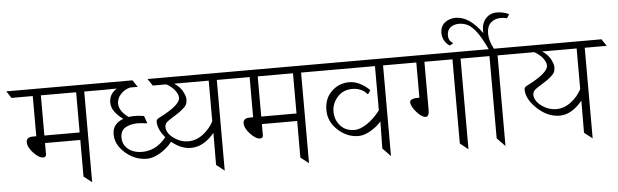

<svg xmlns="http://www.w3.org/2000/svg" viewBox="-106 -1123 4257 1323"><g transform="rotate(-5 2022.5 -461.0)"><path d="M105 -349H127V-627H-20L-52 -675H603L635 -627H483V0L427 -44V-297H183V-221Q183 -199 163 -199Q133 -199 95.5 -239Q58 -279 58 -314Q58 -349 105 -349ZM183 -627V-349H427V-627Z M1344 -627H1105Q1144 -602 1162 -568Q1180 -534 1180 -513Q1180 -492 1173.5 -478Q1167 -464 1150.5 -450Q1134 -436 1124 -428.5Q1114 -421 1088 -405Q1062 -389 1058.5 -386.5Q1055 -384 1048.5 -379.5Q1042 -375 1040 -373.5Q1038 -372 1032.5 -367Q1027 -362 1025 -358Q1019 -346 1019 -336Q1019 -293 1066.5 -258Q1114 -223 1169 -223Q1224 -223 1271.5 -260Q1319 -297 1344 -346ZM1400 -627V0L1344 -44L1345 -266Q1271 -176 1182 -176Q1115 -176 1049 -230Q1015 -187 966 -157.5Q917 -128 874 -128Q792 -128 725.5 -185.5Q659 -243 659 -316Q659 -389 735 -416Q703 -438 679 -469Q655 -500 655 -535Q655 -596 709 -628L586 -627H563L531 -675H821L853 -627H800Q760 -617 734 -588Q708 -559 708 -523Q709 -472 772 -426Q790 -429 817.5 -429Q845 -429 879 -423L897 -371Q849 -377 832 -377Q781 -377 746 -357Q711 -337 711 -288.5Q711 -240 748 -209Q785 -178 846 -178Q942 -178 1012 -265Q962 -323 962 -377Q962 -392 980 -401Q1130 -476 1130 -527Q1130 -552 1108.5 -579.5Q1087 -607 1051 -627H957L925 -675H1520L1552 -627Z M1605 -349H1627V-627H1480L1448 -675H2103L2135 -627H1983V0L1927 -44V-297H1683V-221Q1683 -199 1663 -199Q1633 -199 1595.5 -239Q1558 -279 1558 -314Q1558 -349 1605 -349ZM1683 -627V-349H1927V-627Z M2550 -627V0L2495 -57L2498 -244Q2468 -209 2423 -183Q2378 -157 2340 -157Q2261 -157 2197.5 -215.5Q2134 -274 2134 -354Q2134 -434 2185 -483Q2236 -532 2307 -532Q2378 -532 2448 -465L2429 -437Q2389 -484 2324.5 -484Q2260 -484 2221 -439.5Q2182 -395 2182 -339Q2182 -283 2218 -242Q2254 -201 2317 -201Q2353 -201 2400.5 -231.5Q2448 -262 2494 -321V-627H2063L2030 -675H2670L2702 -627Z M3086 -627V0L3030 -45V-627H2836V-296Q2836 -248 2813 -248Q2786 -248 2750 -288.5Q2714 -329 2714 -359Q2714 -384 2780 -384V-627H2630L2598 -675H3206L3238 -627Z M3342 -627V0L3286 -58V-627H3135L3102 -675H3285Q3246 -757 3216.5 -796.5Q3187 -836 3158.5 -851.5Q3130 -867 3095 -867Q3060 -867 3036.5 -848.5Q3013 -830 3013 -793Q3013 -756 3045 -738L3021 -723Q2999 -735 2984.5 -759.5Q2970 -784 2970 -814Q2970 -860 3001 -885Q3032 -910 3077 -910Q3171 -910 3258 -788Q3257 -798 3257 -807Q3257 -858 3286.5 -890Q3316 -922 3362 -922Q3408 -922 3446 -903L3429 -876Q3408 -882 3388 -882Q3344 -882 3317 -857Q3290 -832 3290 -782Q3290 -732 3321 -675H3492L3525 -627Z M3945 -627V0L3889 -44L3890 -266Q3816 -176 3733 -176Q3650 -176 3578.5 -243Q3507 -310 3507 -377Q3507 -392 3525 -401Q3675 -476 3675 -527Q3675 -552 3653.5 -579.5Q3632 -607 3596 -627H3422L3390 -675H4065L4097 -627ZM3889 -346V-627H3650Q3689 -602 3707 -568Q3725 -534 3725 -513Q3725 -492 3718.5 -478Q3712 -464 3695.5 -450Q3679 -436 3669 -428.5Q3659 -421 3633 -405Q3607 -389 3603.5 -386.5Q3600 -384 3593.5 -379.5Q3587 -375 3585 -373.5Q3583 -372 3577.5 -367Q3572 -362 3570 -358Q3564 -346 3564 -336Q3564 -293 3611.5 -258Q3659 -223 3714 -223Q3769 -223 3816.5 -260Q3864 -297 3889 -346Z"/></g></svg>

Font: Halant Light
Style: Regular
Weight: 300
Designer: Hitesh Malaviya (Devanagari), Satya Rajpurohit (Latin)
Foundry: Indian Type Foundry
Version: Version 1.101;PS 1.0;hotconv 1.0.78;makeotf.lib2.5.61930; tt